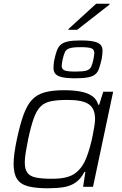

<svg xmlns="http://www.w3.org/2000/svg" viewBox="-20 -1002 655 1030"><path d="M236 8Q170 8 129.5 -3Q89 -14 71 -42.5Q53 -71 53 -123Q53 -148 57.5 -181.5Q62 -215 71 -257Q88 -336 106.5 -387Q125 -438 151.5 -466.5Q178 -495 219.5 -506.5Q261 -518 323 -518Q376 -518 414 -510.5Q452 -503 475.5 -486Q499 -469 507 -440H512L534 -510H587L479 0H426L438 -80H433Q414 -43 386.5 -23.5Q359 -4 322 2Q285 8 236 8ZM257 -43Q304 -43 334 -50.5Q364 -58 384 -73Q404 -88 421 -112Q433 -129 443.5 -156Q454 -183 462.5 -213.5Q471 -244 477 -273.5Q483 -303 486.5 -327Q490 -351 490 -363Q490 -420 456 -443Q422 -466 343 -466Q289 -466 254 -459Q219 -452 197.5 -430.5Q176 -409 161 -367Q146 -325 131 -255Q123 -215 118 -184Q113 -153 113 -131Q113 -94 127 -75Q141 -56 173 -49.5Q205 -43 257 -43ZM386 -582Q338 -582 312.5 -588Q287 -594 277 -606Q267 -618 267 -637Q267 -645 268 -657.5Q269 -670 272 -683Q278 -712 285.5 -731.5Q293 -751 306 -762.5Q319 -774 344 -779.5Q369 -785 412 -785Q459 -785 484.5 -779Q510 -773 520 -761Q530 -749 530 -730Q530 -722 529 -710Q528 -698 525 -683Q518 -654 511.5 -635Q505 -616 492.5 -604.5Q480 -593 454.5 -587.5Q429 -582 386 -582ZM385 -618Q426 -618 444 -623.5Q462 -629 469 -643.5Q476 -658 481 -683Q483 -694 484.5 -702.5Q486 -711 486 -718Q486 -736 471 -742.5Q456 -749 412 -749Q372 -749 353.5 -743Q335 -737 328.5 -723Q322 -709 316 -683Q314 -673 312.5 -664Q311 -655 311 -649Q311 -631 326 -624.5Q341 -618 385 -618ZM347 -842 348 -847 496 -982H568L567 -977L394 -842Z"/></svg>

Font: Saira SemiExpanded Light
Style: Italic
Weight: 300
Width: 6
Italic angle: -12°
Designer: Hector Gatti with collaboration of the Omnibus-Type team
Foundry: Omnibus-Type
Version: Version 1.101